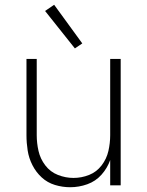

<svg xmlns="http://www.w3.org/2000/svg" viewBox="-20 -777 616 805"><path d="M274 8Q311 8 346 -4.5Q381 -17 405.5 -44.5Q430 -72 442 -106V0H486V-530H442V-210Q442 -177 434.5 -144Q427 -111 406 -83.5Q385 -56 353.5 -43.5Q322 -31 288 -31Q255 -31 223 -43.5Q191 -56 170 -83.5Q149 -111 141.5 -144Q134 -177 134 -210V-530H91V-210Q91 -178 96 -146Q101 -114 116 -84.5Q131 -55 155 -33Q179 -11 210.5 -1.5Q242 8 274 8ZM294 -574 325 -595 207 -757 169 -731Z"/></svg>

Font: Iosevka Sparkle Extralight
Style: Regular
Weight: 200
Designer: Belleve Invis
Foundry: Belleve Invis
Version: Version 4.5.0; ttfautohint (v1.8.3)